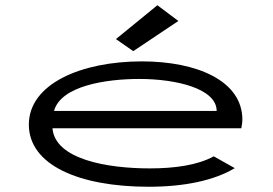

<svg xmlns="http://www.w3.org/2000/svg" viewBox="-20 -702 1040 732"><path d="M488 -507 660 -622 580 -682 422 -553ZM547 10C683 10 797 -14 875 -61L795 -106C733 -72 645 -60 551 -60C387 -60 190 -95 180 -213H900C902 -224 904 -235 904 -246C904 -395 729 -468 521 -468C289 -468 90 -382 90 -227C90 -74 279 10 547 10ZM186 -279C212 -375 385 -401 511 -401C653 -401 806 -364 806 -279Z"/></svg>

Font: Inconsolata UltraExpanded
Style: Regular
Weight: 400
Width: 9
Monospace: yes
Designer: Raph Levien, Cyreal, Brenton Simpson
Foundry: Raph Levien, Cyreal, Google
Version: Version 3.100